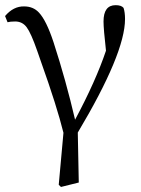

<svg xmlns="http://www.w3.org/2000/svg" viewBox="-20 -536 557 758"><path d="M220.7 202.1 211.9 193.4 230.5 -11.7Q205.1 -115.2 141.6 -293Q131.8 -321.3 127 -335Q102.5 -405.3 85.4 -428.2Q68.4 -451.2 40 -451.2Q20.5 -451.2 9.8 -448.2L0 -472.7Q33.2 -511.7 75.2 -510.7Q111.3 -510.7 133.8 -486.3Q163.1 -455.1 191.4 -369.1Q240.2 -218.8 276.4 -63.5Q358.4 -216.8 398.4 -335.9Q388.7 -421.9 388.7 -451.2Q388.7 -515.6 436.5 -515.6Q459 -515.6 467.8 -504.9Q473.6 -487.3 473.6 -460.9Q473.6 -325.2 287.1 -12.7L291 184.6Z"/></svg>

Font: Bpmf Zihi Only R
Style: R
Weight: 400
Foundry: But Ko
Version: Version 1.320